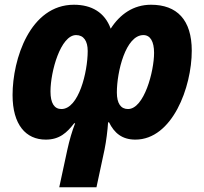

<svg xmlns="http://www.w3.org/2000/svg" viewBox="-20 -579 861 810"><path d="M617 -559C543 -559 486 -519 447 -458C422 -527 366 -559 292 -559C107 -559 33 -330 33 -178C33 -53 89 10 173 10C231 10 262 -19 293 -59H297C284 -26 273 12 264 53L230 211H387L421 52C428 18 434 -30 436 -63H440C462 -18 495 10 551 10C707 10 789 -211 789 -365C789 -496 726 -559 617 -559ZM585 -431C614 -431 630 -404 630 -356C630 -278 588 -119 520 -119C490 -119 473 -142 473 -189C473 -276 510 -431 585 -431ZM301 -431C333 -431 350 -406 350 -364C350 -275 312 -119 239 -119C209 -119 193 -144 193 -193C193 -278 236 -431 301 -431Z"/></svg>

Font: Noto Sans SemiCondensed ExtraBold
Style: Italic
Weight: 800
Width: 4
Italic angle: -12°
Designer: Monotype Design Team
Foundry: Monotype Imaging Inc.
Version: Version 2.013